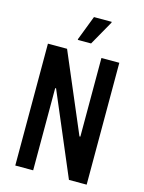

<svg xmlns="http://www.w3.org/2000/svg" viewBox="-131 -970 787 1047"><g transform="rotate(15 262.5 -446.5)"><path d="M61 0V-688H169L358 -244H363V-688H464V0H364L167 -464H162V0ZM213 -750V-755L266 -893H366V-888L288 -750Z"/></g></svg>

Font: Saira Condensed SemiBold
Style: Regular
Weight: 600
Width: 3
Designer: Hector Gatti with collaboration of the Omnibus-Type team
Foundry: Omnibus-Type
Version: Version 1.100